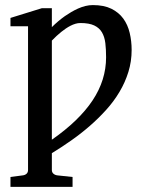

<svg xmlns="http://www.w3.org/2000/svg" viewBox="-20 -514 570 752"><path d="M183.1 33.2Q289.6 -41 342.5 -120.6Q395.5 -200.2 395.5 -289.6Q395.5 -320.3 392.6 -345Q389.6 -369.6 379.4 -387.2Q369.1 -404.8 349.1 -414.3Q329.1 -423.8 294.9 -423.8Q285.2 -423.8 275.4 -420.9Q265.6 -418 256.1 -413.1Q246.6 -408.2 237.3 -401.9Q228 -395.5 220.2 -389.2Q201.2 -374 183.1 -355ZM495.6 -318.4Q495.6 -273.4 482.9 -232.4Q470.2 -191.4 448 -154.1Q425.8 -116.7 395.5 -83.3Q365.2 -49.8 330.6 -19.8Q295.9 10.3 258.3 36.6Q220.7 63 183.1 85.9V151.9Q183.1 161.1 189.5 166.5Q195.8 171.9 205.1 172.9L264.2 179.2V217.8H21V179.2L68.8 172.9Q78.1 171.9 84 166.5Q89.8 161.1 89.8 151.9V-411.1H21V-443.8L144 -481.9H183.1V-407.7Q207 -431.6 233.9 -450.7Q245.1 -458.5 258.3 -466.3Q271.5 -474.1 285.6 -480.5Q299.8 -486.8 314.5 -490.5Q329.1 -494.1 343.8 -494.1Q387.2 -494.1 416.3 -479.7Q445.3 -465.3 462.9 -441.2Q480.5 -417 488 -385Q495.6 -353 495.6 -318.4Z"/></svg>

Font: Charis SIL
Style: Regular
Weight: 400
Foundry: SIL International
Version: Version 4.112